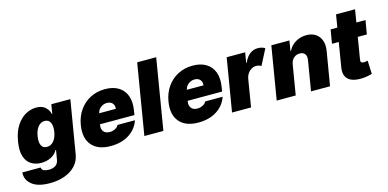

<svg xmlns="http://www.w3.org/2000/svg" viewBox="-89 -1213 3858 1911"><g transform="rotate(-15 1840.0 -258.0)"><path d="M233 210.2Q109.4 210.2 48.7 160.2Q-12.1 110.1 -5.7 35.5H183.2Q184.3 57.9 205.1 68Q225.9 78.1 259.9 78.1Q298.3 78.1 326.3 60.2Q354.4 42.3 360.8 -1.4L376.4 -93.8H370.7Q348.4 -52.2 303.4 -29.7Q258.5 -7.1 203.1 -7.1Q144.9 -7.1 100.7 -34.1Q56.5 -61.1 36.8 -119.7Q17 -178.3 32.7 -272.7Q49 -371.4 90.2 -433.2Q131.4 -495 185 -523.8Q238.6 -552.6 292.6 -552.6Q353.3 -552.6 386.4 -522.2Q419.4 -491.8 429 -450.3H433.2L448.9 -545.5H644.9L554 -1.4Q543.3 65.3 499.8 112.7Q456.3 160.2 387.6 185.2Q318.9 210.2 233 210.2ZM298.3 -146.3Q338.8 -146.3 367.7 -179.7Q396.7 -213.1 406.2 -272.7Q415.8 -333.5 398.6 -367.7Q381.4 -402 340.9 -402Q300.4 -402 272.2 -367.7Q244 -333.5 234.4 -272.7Q224.8 -212 241.3 -179.2Q257.8 -146.3 298.3 -146.3Z M913.4 9.9Q782.3 9.9 719.5 -64.6Q656.6 -139.2 679 -271.3Q693.2 -355.8 737.7 -419Q782.3 -482.2 850.3 -517.4Q918.3 -552.6 1002.8 -552.6Q1085.2 -552.6 1140.4 -518.6Q1195.7 -484.7 1218.6 -422.1Q1241.5 -359.4 1227.3 -272.7L1220.2 -227.3H865.4L863.6 -218.8Q857.2 -179.3 877 -153.6Q896.7 -127.8 940.3 -127.8Q970.2 -127.8 995 -140.3Q1019.9 -152.7 1032.7 -176.1H1211.6Q1182.9 -90.9 1105.1 -40.5Q1027.3 9.9 913.4 9.9ZM885.7 -335.2H1056.8Q1062.1 -370.4 1042.1 -392.6Q1022 -414.8 985.8 -414.8Q950.3 -414.8 922.1 -393.1Q893.8 -371.4 885.7 -335.2Z M1578.1 -727.3 1457.4 0H1261.4L1382.1 -727.3Z M1816.8 9.9Q1685.7 9.9 1622.9 -64.6Q1560 -139.2 1582.4 -271.3Q1596.6 -355.8 1641.2 -419Q1685.7 -482.2 1753.7 -517.4Q1821.7 -552.6 1906.2 -552.6Q1988.6 -552.6 2043.9 -518.6Q2099.1 -484.7 2122 -422.1Q2144.9 -359.4 2130.7 -272.7L2123.6 -227.3H1768.8L1767 -218.8Q1760.7 -179.3 1780.4 -153.6Q1800.1 -127.8 1843.8 -127.8Q1873.6 -127.8 1898.4 -140.3Q1923.3 -152.7 1936.1 -176.1H2115.1Q2086.3 -90.9 2008.5 -40.5Q1930.8 9.9 1816.8 9.9ZM1789.1 -335.2H1960.2Q1965.6 -370.4 1945.5 -392.6Q1925.4 -414.8 1889.2 -414.8Q1853.7 -414.8 1825.5 -393.1Q1797.2 -371.4 1789.1 -335.2Z M2164.8 0 2255.7 -545.5H2446L2429 -441.8H2434.7Q2459.5 -499.3 2495.9 -525.9Q2532.3 -552.6 2576.7 -552.6Q2620 -552.6 2650.6 -532.7L2568.2 -372.2Q2556.8 -377.5 2543.9 -381.9Q2530.9 -386.4 2515.6 -386.4Q2479.8 -386.4 2448.2 -358.7Q2416.5 -331 2407.7 -284.1L2360.8 0Z M2872.2 -306.8 2821 0H2625L2715.9 -545.5H2902L2884.9 -441.8H2890.6Q2916.5 -494 2966.4 -523.3Q3016.3 -552.6 3076.7 -552.6Q3134.6 -552.6 3172.9 -526.3Q3211.3 -500 3227.3 -453.8Q3243.3 -407.7 3233 -348L3174.7 0H2978.7L3029.8 -306.8Q3036.6 -347.3 3020.1 -370.4Q3003.6 -393.5 2965.9 -393.5Q2930 -393.5 2904.5 -370.4Q2878.9 -347.3 2872.2 -306.8Z M3686.1 -545.5 3661.9 -403.4H3568.5L3531.2 -177.6Q3524.9 -143.5 3562.5 -143.5Q3571 -143.5 3583.5 -145.8Q3595.9 -148.1 3602.3 -149.1L3608 -11.4Q3593 -7.1 3568 -1.8Q3543 3.6 3509.9 5.7Q3406.6 11 3361.5 -31.4Q3316.4 -73.9 3332.4 -159.1L3372.5 -403.4H3302.6L3326.7 -545.5H3396L3417.6 -676.1H3613.6L3592 -545.5Z"/></g></svg>

Font: Inter UI Black
Style: Italic
Weight: 900
Italic angle: -9.39999°
Designer: Rasmus Andersson
Foundry: rsms
Version: 3.2;8d6f07862